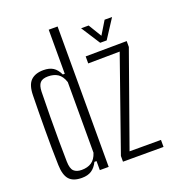

<svg xmlns="http://www.w3.org/2000/svg" viewBox="-144 -911 928 1028"><g transform="rotate(-20 320.0 -397.0)"><path d="M147 6.5Q97.5 6.5 75 -19Q52.5 -44.5 51 -102Q49.5 -149.5 49 -200.8Q48.5 -252 48.8 -303.5Q49 -355 49.5 -404.5Q50 -454 51 -498Q52 -557.5 77.2 -582Q102.5 -606.5 149 -606.5Q183 -606.5 204.2 -592.8Q225.5 -579 239.5 -549H250.5V-800H301V0H250.5V-51.5H238.5Q224 -22 202.5 -7.8Q181 6.5 147 6.5ZM160.5 -34Q194 -34 216.5 -48.8Q239 -63.5 250.5 -99V-501.5Q239 -537 216.5 -551.8Q194 -566.5 161 -566.5Q129 -566.5 115.5 -551.2Q102 -536 101 -501.5Q99.5 -434 98.8 -361.5Q98 -289 98.5 -221.8Q99 -154.5 100 -103Q101 -63 116.2 -48.5Q131.5 -34 160.5 -34ZM382.5 0V-32.5L567.5 -560L387.5 -558V-598L622 -600V-566.5L434.5 -40H613.5V0ZM485.5 -640 416 -748H459L504.5 -673L550 -748H592.5L522.5 -640Z"/></g></svg>

Font: Big Shoulders Text Thin ExtraLight
Style: Regular
Weight: 250
Version: Version 2.002